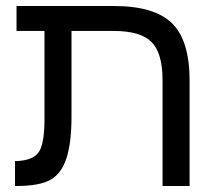

<svg xmlns="http://www.w3.org/2000/svg" viewBox="-20 -619 731 639"><path d="M128 -214V-516H35V-599H359Q494 -599 552.5 -541.5Q611 -484 611 -351V0H521V-352Q521 -442 484.5 -479Q448 -516 358 -516H218V-232Q218 -143 201 -92Q185 -42 148.5 -21Q112 0 35 0H30V-83H38Q90 -86 108.5 -112Q127 -138 128 -214Z"/></svg>

Font: Libra Sans
Style: Regular
Weight: 400
Foundry: Context Ltd
Version: Version 1.002